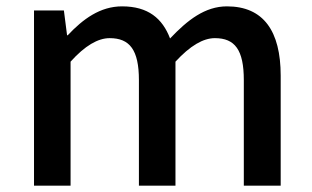

<svg xmlns="http://www.w3.org/2000/svg" viewBox="-20 -584 983 604"><path d="M87 0H202V-390C247 -440 288 -464 325 -464C388 -464 417 -427 417 -332V0H532V-390C578 -440 619 -464 656 -464C719 -464 747 -427 747 -332V0H863V-346C863 -486 809 -564 694 -564C625 -564 570 -521 515 -463C491 -526 446 -564 364 -564C295 -564 241 -524 193 -473H191L181 -551H87Z"/></svg>

Font: Noto Sans JP Medium
Style: Regular
Weight: 500
Designer: Ryoko NISHIZUKA 西塚涼子 (kana, bopomofo & ideographs); Paul D. Hunt (Latin, Greek & Cyrillic); Sandoll Communications 산돌커뮤니
Foundry: Adobe
Version: Version 2.004;hotconv 1.0.118;makeotfexe 2.5.65603